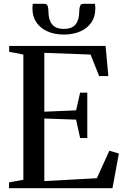

<svg xmlns="http://www.w3.org/2000/svg" viewBox="-20 -983 655 1003"><path d="M102 -44V-698L28 -712.5V-743H531.5L546 -585.5H498L453 -698L211.5 -707V-399.5L377.5 -406.5L398.5 -499H436V-262H398.5L377.5 -358L211.5 -364V-37L486 -52L551 -195.5L601 -181L567.5 0H27V-30ZM213 -963Q225.5 -963 229.2 -951Q233 -939 233 -923Q233 -880 252 -856Q271 -832 313.5 -832Q356.5 -832 375.2 -856Q394 -880 394 -923Q394 -939 398 -951Q402 -963 414 -963H476Q477 -957 477.5 -950.8Q478 -944.5 478 -938Q478 -895.5 457 -865.2Q436 -835 399 -818.8Q362 -802.5 313.5 -802.5Q265.5 -802.5 228.5 -818.8Q191.5 -835 170.5 -865.5Q149.5 -896 149.5 -938Q149.5 -944.5 150 -950.8Q150.5 -957 151 -963Z"/></svg>

Font: Merriweather 96pt
Style: Regular
Weight: 400
Version: Version 2.100